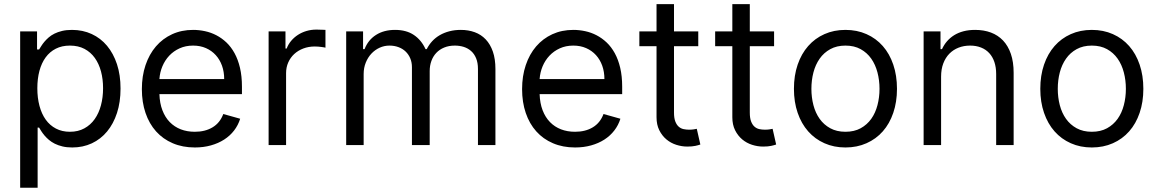

<svg xmlns="http://www.w3.org/2000/svg" viewBox="-20 -696 5556 921"><path d="M76.7 -545.5H157.7V-458.8H167.6Q172.2 -465.9 178.3 -475.7Q184.3 -485.4 193 -495.7Q201.7 -506 213.4 -516.3Q225.1 -526.6 241.1 -534.6Q257.1 -542.6 277.9 -547.6Q298.7 -552.6 325.3 -552.6Q377.1 -552.6 419.9 -532.8Q462.7 -513.1 493.4 -476.4Q524.1 -439.6 541.2 -387.8Q558.2 -335.9 558.2 -271.3Q558.2 -206.3 541.2 -154.1Q524.1 -101.9 493.6 -65.2Q463.1 -28.4 420.5 -8.5Q377.8 11.4 326.7 11.4Q300.4 11.4 279.7 6.4Q258.9 1.4 242.7 -6.7Q226.6 -14.9 214.7 -25Q202.8 -35.2 193.7 -45.8Q184.7 -56.5 178.4 -66.4Q172.2 -76.3 167.6 -83.8H160.5V204.5H76.7ZM159.1 -272.7Q159.1 -226.6 169.4 -188Q179.7 -149.5 199.4 -122Q219.1 -94.5 248.4 -79.2Q277.7 -63.9 315.3 -63.9Q354.8 -63.9 384.6 -80.3Q414.4 -96.6 434.3 -124.8Q454.2 -153.1 464.3 -191.1Q474.4 -229 474.4 -272.7Q474.4 -316.1 464.5 -353.3Q454.5 -390.6 434.8 -418.1Q415.1 -445.7 385.3 -461.5Q355.5 -477.3 315.3 -477.3Q277 -477.3 247.9 -462.5Q218.8 -447.8 199 -420.8Q179.3 -393.8 169.2 -356.2Q159.1 -318.5 159.1 -272.7Z M914.8 11.4Q855.8 11.4 808.6 -8.9Q761.4 -29.1 728.5 -65.9Q695.7 -102.6 678.1 -154.1Q660.5 -205.6 660.5 -268.5Q660.5 -331.3 678.1 -383.5Q695.7 -435.7 728 -473.4Q760.3 -511 805.6 -531.8Q850.9 -552.6 906.2 -552.6Q934.7 -552.6 963.1 -546.5Q991.5 -540.5 1017.6 -527Q1043.7 -513.5 1066.1 -492.4Q1088.4 -471.2 1105.1 -440.9Q1121.8 -410.5 1131.2 -370.6Q1140.6 -330.6 1140.6 -279.8V-244.3H744.7Q746.1 -200.6 759.1 -166.9Q772 -133.2 794.4 -110.3Q816.8 -87.4 847.3 -75.6Q877.8 -63.9 914.8 -63.9Q964.1 -63.9 999.6 -85.2Q1035.2 -106.5 1051.1 -149.1L1132.1 -126.4Q1122.5 -95.5 1103 -70.1Q1083.5 -44.7 1055.4 -26.6Q1027.3 -8.5 991.8 1.4Q956.3 11.4 914.8 11.4ZM1055.4 -316.8Q1055.4 -351.6 1044.9 -380.9Q1034.4 -410.2 1014.9 -431.6Q995.4 -453.1 967.9 -465.2Q940.3 -477.3 906.2 -477.3Q870.4 -477.3 841.4 -464.1Q812.5 -451 791.7 -428.8Q771 -406.6 758.9 -377.7Q746.8 -348.7 744.7 -316.8Z M1268.5 -545.5H1349.4V-463.1H1355.1Q1362.6 -483.3 1376.6 -500Q1390.6 -516.7 1409.3 -528.8Q1427.9 -540.8 1450.3 -547.4Q1472.7 -554 1497.2 -554Q1501.8 -554 1508 -553.8Q1514.2 -553.6 1520.2 -553.4Q1526.3 -553.3 1532 -553.1Q1537.6 -552.9 1541.2 -552.6V-467.3Q1539.1 -468 1533.9 -468.9Q1528.8 -469.8 1521.8 -470.7Q1514.9 -471.6 1506.7 -472.3Q1498.6 -473 1490.1 -473Q1460.2 -473 1435 -463.4Q1409.8 -453.8 1391.3 -436.8Q1372.9 -419.7 1362.6 -396.3Q1352.3 -372.9 1352.3 -345.2V0H1268.5Z M1640.6 -545.5H1721.6V-460.2H1728.7Q1745.7 -504.3 1783.6 -528.4Q1821.4 -552.6 1875 -552.6Q1929 -552.6 1965 -528.4Q2001.1 -504.3 2021.3 -460.2H2027Q2037.6 -481.5 2053.4 -498.6Q2069.2 -515.6 2089.8 -527.5Q2110.4 -539.4 2135.8 -546Q2161.2 -552.6 2190.3 -552.6Q2226.9 -552.6 2257.5 -541.4Q2288 -530.2 2310 -506.9Q2332 -483.7 2344.3 -448.3Q2356.5 -413 2356.5 -365.1V0H2272.7V-365.1Q2272.7 -395.2 2263.8 -416.5Q2255 -437.9 2239.7 -451.3Q2224.4 -464.8 2204.4 -471.1Q2184.3 -477.3 2161.9 -477.3Q2133.2 -477.3 2110.8 -468Q2088.4 -458.8 2073 -442.5Q2057.5 -426.1 2049.4 -403.8Q2041.2 -381.4 2041.2 -355.1V0H1956V-373.6Q1956 -397 1948 -416Q1940 -435 1925.8 -448.7Q1911.6 -462.4 1891.7 -469.8Q1871.8 -477.3 1848 -477.3Q1823.5 -477.3 1801.1 -467.2Q1778.8 -457 1761.7 -438.9Q1744.7 -420.8 1734.6 -395.8Q1724.4 -370.7 1724.4 -340.9V0H1640.6Z M2738.6 11.4Q2679.7 11.4 2632.5 -8.9Q2585.2 -29.1 2552.4 -65.9Q2519.5 -102.6 2502 -154.1Q2484.4 -205.6 2484.4 -268.5Q2484.4 -331.3 2502 -383.5Q2519.5 -435.7 2551.8 -473.4Q2584.2 -511 2629.4 -531.8Q2674.7 -552.6 2730.1 -552.6Q2758.5 -552.6 2786.9 -546.5Q2815.3 -540.5 2841.4 -527Q2867.5 -513.5 2889.9 -492.4Q2912.3 -471.2 2929 -440.9Q2945.7 -410.5 2955.1 -370.6Q2964.5 -330.6 2964.5 -279.8V-244.3H2568.5Q2570 -200.6 2582.9 -166.9Q2595.9 -133.2 2618.3 -110.3Q2640.6 -87.4 2671.2 -75.6Q2701.7 -63.9 2738.6 -63.9Q2788 -63.9 2823.5 -85.2Q2859 -106.5 2875 -149.1L2956 -126.4Q2946.4 -95.5 2926.8 -70.1Q2907.3 -44.7 2879.3 -26.6Q2851.2 -8.5 2815.7 1.4Q2780.2 11.4 2738.6 11.4ZM2879.3 -316.8Q2879.3 -351.6 2868.8 -380.9Q2858.3 -410.2 2838.8 -431.6Q2819.2 -453.1 2791.7 -465.2Q2764.2 -477.3 2730.1 -477.3Q2694.2 -477.3 2665.3 -464.1Q2636.4 -451 2615.6 -428.8Q2594.8 -406.6 2582.7 -377.7Q2570.7 -348.7 2568.5 -316.8Z M3329.5 -474.4H3213.1V-156.2Q3213.1 -129.6 3219.3 -113.5Q3225.5 -97.3 3235.6 -88.4Q3245.7 -79.5 3258.7 -76.7Q3271.7 -73.9 3285.5 -73.9Q3299.4 -73.9 3308.2 -75.5Q3317.1 -77.1 3322.4 -78.1L3339.5 -2.8Q3331 0.4 3315.7 3.7Q3300.4 7.1 3277 7.1Q3250.4 7.1 3223.9 -1.4Q3197.4 -9.9 3176.5 -27.5Q3155.5 -45.1 3142.4 -71.6Q3129.3 -98 3129.3 -133.5V-474.4H3046.9V-545.5H3129.3V-676.1H3213.1V-545.5H3329.5Z M3693.2 -474.4H3576.7V-156.2Q3576.7 -129.6 3582.9 -113.5Q3589.1 -97.3 3599.3 -88.4Q3609.4 -79.5 3622.3 -76.7Q3635.3 -73.9 3649.1 -73.9Q3663 -73.9 3671.9 -75.5Q3680.8 -77.1 3686.1 -78.1L3703.1 -2.8Q3694.6 0.4 3679.3 3.7Q3664.1 7.1 3640.6 7.1Q3614 7.1 3587.5 -1.4Q3561.1 -9.9 3540.1 -27.5Q3519.2 -45.1 3506 -71.6Q3492.9 -98 3492.9 -133.5V-474.4H3410.5V-545.5H3492.9V-676.1H3576.7V-545.5H3693.2Z M4035.5 11.4Q3980.1 11.4 3934.7 -8.9Q3889.2 -29.1 3856.7 -65.9Q3824.2 -102.6 3806.3 -154.7Q3788.4 -206.7 3788.4 -269.9Q3788.4 -333.8 3806.3 -386Q3824.2 -438.2 3856.7 -475.1Q3889.2 -512.1 3934.7 -532.3Q3980.1 -552.6 4035.5 -552.6Q4090.9 -552.6 4136.5 -532.3Q4182.2 -512.1 4214.7 -475.1Q4247.2 -438.2 4264.9 -386Q4282.7 -333.8 4282.7 -269.9Q4282.7 -206.7 4264.9 -154.7Q4247.2 -102.6 4214.7 -65.9Q4182.2 -29.1 4136.5 -8.9Q4090.9 11.4 4035.5 11.4ZM4035.5 -63.9Q4077.8 -63.9 4108.5 -80.8Q4139.2 -97.7 4159.3 -125.9Q4179.3 -154.1 4189.1 -191.6Q4198.9 -229 4198.9 -269.9Q4198.9 -311.1 4189.1 -348.5Q4179.3 -386 4159.3 -414.6Q4139.2 -443.2 4108.5 -460.2Q4077.8 -477.3 4035.5 -477.3Q3993.6 -477.3 3962.7 -460.2Q3931.8 -443.2 3911.8 -414.6Q3891.7 -386 3881.9 -348.5Q3872.2 -311.1 3872.2 -269.9Q3872.2 -229 3881.9 -191.6Q3891.7 -154.1 3911.8 -125.9Q3931.8 -97.7 3962.7 -80.8Q3993.6 -63.9 4035.5 -63.9Z M4494.3 0H4410.5V-545.5H4491.5V-460.2H4498.6Q4508.2 -481.2 4522.7 -498Q4537.3 -514.9 4557 -527.2Q4576.7 -539.4 4601.7 -546Q4626.8 -552.6 4657.7 -552.6Q4699.2 -552.6 4733.1 -540Q4767 -527.3 4791.4 -501.8Q4815.7 -476.2 4829 -437.5Q4842.3 -398.8 4842.3 -346.6V0H4758.5V-340.9Q4758.5 -372.9 4750 -398.3Q4741.5 -423.7 4725.3 -441.2Q4709.2 -458.8 4685.9 -468Q4662.6 -477.3 4633.5 -477.3Q4603.3 -477.3 4577.9 -467.3Q4552.6 -457.4 4533.9 -438.4Q4515.3 -419.4 4504.8 -391.7Q4494.3 -364 4494.3 -328.1Z M5217.3 11.4Q5161.9 11.4 5116.5 -8.9Q5071 -29.1 5038.5 -65.9Q5006 -102.6 4988.1 -154.7Q4970.2 -206.7 4970.2 -269.9Q4970.2 -333.8 4988.1 -386Q5006 -438.2 5038.5 -475.1Q5071 -512.1 5116.5 -532.3Q5161.9 -552.6 5217.3 -552.6Q5272.7 -552.6 5318.4 -532.3Q5364 -512.1 5396.5 -475.1Q5429 -438.2 5446.7 -386Q5464.5 -333.8 5464.5 -269.9Q5464.5 -206.7 5446.7 -154.7Q5429 -102.6 5396.5 -65.9Q5364 -29.1 5318.4 -8.9Q5272.7 11.4 5217.3 11.4ZM5217.3 -63.9Q5259.6 -63.9 5290.3 -80.8Q5321 -97.7 5341.1 -125.9Q5361.2 -154.1 5370.9 -191.6Q5380.7 -229 5380.7 -269.9Q5380.7 -311.1 5370.9 -348.5Q5361.2 -386 5341.1 -414.6Q5321 -443.2 5290.3 -460.2Q5259.6 -477.3 5217.3 -477.3Q5175.4 -477.3 5144.5 -460.2Q5113.6 -443.2 5093.6 -414.6Q5073.5 -386 5063.7 -348.5Q5054 -311.1 5054 -269.9Q5054 -229 5063.7 -191.6Q5073.5 -154.1 5093.6 -125.9Q5113.6 -97.7 5144.5 -80.8Q5175.4 -63.9 5217.3 -63.9Z"/></svg>

Font: Interop
Style: Regular
Weight: 400
Designer: Rasmus Andersson, Google, Jang Haemin
Foundry: jhaemin
Version: Version 1.008